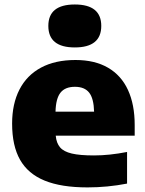

<svg xmlns="http://www.w3.org/2000/svg" viewBox="-20 -825 648 856"><path d="M580.5 -220H228.5Q231.5 -187 247.8 -168Q264 -149 300 -140.5Q336 -132 399 -132Q467.5 -132 546.5 -147.5V-6.5Q459 10.5 370 10.5Q253 10.5 179 -19.8Q105 -50 69.5 -112.5Q34 -175 34 -274Q34 -362 66.8 -425.8Q99.5 -489.5 162.8 -523.5Q226 -557.5 316.5 -557.5Q402.5 -557.5 461.5 -523.2Q520.5 -489 550.5 -424Q580.5 -359 580.5 -267.5ZM227.5 -327H399.5Q398 -386 377.5 -412Q357 -438 314 -438Q270.5 -438 249.8 -412Q229 -386 227.5 -327ZM195.5 -709.5Q195.5 -805 313.5 -805Q431.5 -805 431.5 -709.5Q431.5 -613.5 313.5 -613.5Q195.5 -613.5 195.5 -709.5Z"/></svg>

Font: Encode Sans Semi Expanded ExBd
Style: Regular
Weight: 800
Width: 6
Designer: Multiple Designers
Foundry: Impallari Type
Version: Version 2.000